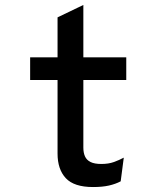

<svg xmlns="http://www.w3.org/2000/svg" viewBox="-20 -742 656 774"><path d="M355 12Q278.5 12 245.2 -23.8Q212 -59.5 212 -123V-419.5H101.5V-511H212V-672L316 -722V-511H489V-419.5H316V-147Q316 -126.5 322.5 -111.8Q329 -97 344.8 -89Q360.5 -81 388.5 -81Q417.5 -81 439 -88.8Q460.5 -96.5 479 -106.5L466.5 -11Q445.5 0 419 6Q392.5 12 355 12Z"/></svg>

Font: Overpass Mono SemiBold
Style: Regular
Weight: 600
Monospace: yes
Designer: Delve Withrington, Dave Bailey
Foundry: Delve Fonts LLC
Version: Version 4.000